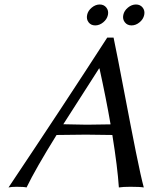

<svg xmlns="http://www.w3.org/2000/svg" viewBox="-20 -824 673 847"><path d="M370.8 -725.6Q360.4 -739.3 364.3 -758.1Q368.2 -776.9 384.8 -790.5Q401.4 -804.2 419.9 -804.2Q438.5 -804.2 449.2 -790.5Q460 -776.9 456.1 -758.1Q452.1 -739.3 435.5 -725.6Q418.9 -711.9 400.1 -711.9Q381.3 -711.9 370.8 -725.6ZM530.8 -725.6Q520 -739.3 523.9 -758.1Q527.8 -776.9 544.4 -790.5Q561 -804.2 579.8 -804.2Q598.6 -804.2 609.4 -790.5Q620.1 -776.9 616.2 -758.1Q612.3 -739.3 595.7 -725.6Q579.1 -711.9 560.3 -711.9Q541.5 -711.9 530.8 -725.6ZM229.5 -228.5Q136.2 -78.1 97.2 2.9Q85.9 0 53.2 0Q30.3 0 17.6 2.9Q265.6 -367.7 453.1 -658.2H481Q498 -576.7 527.3 -422.1Q556.6 -267.6 579.3 -154.5Q602.1 -41.5 614.3 2.9Q597.7 0 555.2 0Q522 0 504.4 2.9Q498.5 -86.4 475.6 -228.5Q404.8 -230 358.9 -230Q301.8 -230 229.5 -228.5ZM467.8 -275.4Q447.8 -390.6 418.9 -522H417Q288.6 -322.3 259.3 -275.9Q271 -275.9 309.1 -274.9Q347.2 -273.9 363.3 -273.9Q405.8 -273.9 467.8 -275.4Z"/></svg>

Font: Linux Biolinum
Style: Italic
Weight: 400
Italic angle: -12°
Designer: Philipp H. Poll
Foundry: Philipp H. Poll
Version: Version 1.1.3 ; ttfautohint (v0.9)